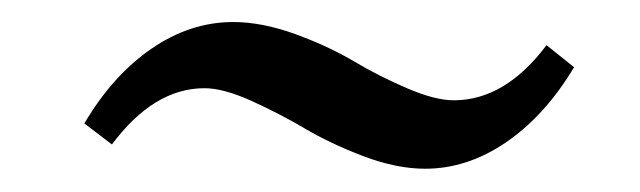

<svg xmlns="http://www.w3.org/2000/svg" viewBox="-20 -332 567 170"><path d="M463.9 -292 488.3 -272.5Q462.9 -230 428.5 -206.3Q394 -182.6 356.4 -182.6Q331.1 -182.6 301.5 -193.8Q272 -205.1 249.8 -218.3Q227.5 -231.4 202.6 -242.7Q177.7 -253.9 161.1 -253.9Q116.2 -253.9 79.1 -204.1L54.7 -222.7Q79.6 -265.1 114 -288.8Q148.4 -312.5 186.5 -312.5Q211.9 -312.5 241.5 -301.8Q271 -291 293.2 -277.8Q315.4 -264.6 340.3 -253.9Q365.2 -243.2 381.8 -243.2Q427.2 -243.2 463.9 -292Z"/></svg>

Font: Crimson Pro
Style: Italic
Weight: 400
Italic angle: -12°
Designer: Jacques Le Bailly
Foundry: Baron von Fonthausen
Version: Version 1.003